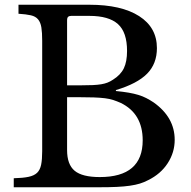

<svg xmlns="http://www.w3.org/2000/svg" viewBox="-20 -790 807 810"><path d="M38 0V-38Q77 -39 100.5 -44Q124 -49 136.5 -61Q149 -73 153.5 -95Q158 -117 158 -152V-618Q158 -653 154.5 -674.5Q151 -696 140.5 -708.5Q130 -721 110 -725.5Q90 -730 58 -732V-770H357Q492 -770 567 -722Q642 -674 642 -587Q642 -521 600.5 -479Q559 -437 469 -410V-406Q500 -403 523 -399Q546 -395 564 -389.5Q582 -384 597.5 -376Q613 -368 628 -358Q717 -295 717 -200Q717 -147 687.5 -101.5Q658 -56 605 -30Q588 -21 570 -15.5Q552 -10 528 -6.5Q504 -3 472.5 -1.5Q441 0 398 0ZM401 -43Q582 -43 582 -198Q582 -311 489 -356Q473 -363 458 -368Q443 -373 423 -375.5Q403 -378 375.5 -379Q348 -380 308 -380H263V-157Q263 -96 295 -69.5Q327 -43 401 -43ZM319 -430Q350 -430 371 -431Q392 -432 407 -434.5Q422 -437 433.5 -441.5Q445 -446 457 -454Q489 -474 502.5 -502Q516 -530 516 -575Q516 -654 477.5 -688.5Q439 -723 357 -723H280Q263 -723 263 -706V-430Z"/></svg>

Font: Libre Baskerville
Style: Regular
Weight: 400
Designer: Pablo Impallari, Rodrigo Fuenzalida
Foundry: Pablo Impallari, Rodrigo Fuenzalida
Version: Version 1.000; ttfautohint (v0.93) -l 8 -r 50 -G 200 -x 14 -